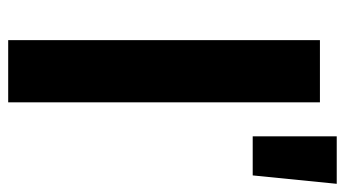

<svg xmlns="http://www.w3.org/2000/svg" viewBox="-202 -620 822 457"><g transform="rotate(90 208.5 -391.0)"><path d="M223 0V-742H75V0ZM397 -582 417 -782H304V-582Z"/></g></svg>

Font: Montserrat-Alt1
Style: Bold
Weight: 700
Designer: Differentunic
Foundry: Differentunic
Version: Version 7.222